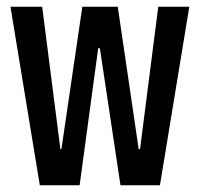

<svg xmlns="http://www.w3.org/2000/svg" viewBox="-20 -549 598 569"><path d="M98 0 11 -529H105L159 -107H162L224 -529H329L391 -107H395L449 -529H541L454 0H337L276 -406H271L216 0Z"/></svg>

Font: Mona Sans Condensed Medium
Style: Regular
Weight: 500
Width: 3
Designer: Deni Anggara
Foundry: GitHub
Version: Version 1.001; ttfautohint (v1.8.4.7-5d5b);gftools[0.9.31]